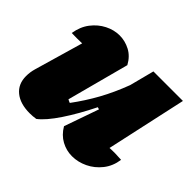

<svg xmlns="http://www.w3.org/2000/svg" viewBox="-125 -658 823 823"><g transform="rotate(45 286.5 -246.5)"><path d="M281 -58 336 -215 326 -218Q288 -141 248 -81Q208 -21 175 4Q156 7 138 7Q80 7 47 -20Q14 -47 14 -95Q14 -119 21 -143L85 -364Q54 -363 22 -364Q29 -408 52.5 -438.5Q76 -469 108.5 -485.5Q141 -502 175 -502Q208 -502 238.5 -486Q269 -470 288 -435L213 -153Q220 -149 228 -146Q268 -200 299.5 -257Q331 -314 357 -383L386 -495H565L485 -130Q519 -132 556 -129Q550 -86 525.5 -55Q501 -24 466.5 -7.5Q432 9 396 9Q362 9 331.5 -7.5Q301 -24 281 -58Z"/></g></svg>

Font: Piazzolla Black
Style: Italic
Weight: 900
Italic angle: -11.3°
Designer: Juan Pablo del Peral
Foundry: Huerta Tipografica
Version: Version 1.330